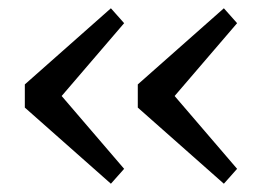

<svg xmlns="http://www.w3.org/2000/svg" viewBox="-20 -516 633 464"><path d="M248 -72 40 -256V-312L248 -496L280 -460L129 -284L280 -108ZM521 -72 313 -256V-312L521 -496L553 -460L402 -284L553 -108Z"/></svg>

Font: Source Serif 4 Caption
Style: Regular
Weight: 400
Designer: Frank Grießhammer
Foundry: Adobe Systems Incorporated
Version: Version 4.004;hotconv 1.0.117;makeotfexe 2.5.65602